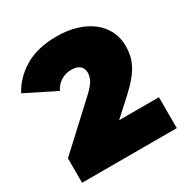

<svg xmlns="http://www.w3.org/2000/svg" viewBox="-178 -851 950 985"><g transform="rotate(-30 297.5 -358.0)"><path d="M589 0H28V-145L281 -379Q317 -413 326.5 -435Q336 -457 336 -475Q336 -501 319 -515.5Q302 -530 268 -530Q236 -530 208.5 -513.5Q181 -497 165 -465L-13 -554Q25 -626 100.5 -671Q176 -716 290 -716Q352 -716 404 -700.5Q456 -685 493.5 -656.5Q531 -628 552 -587.5Q573 -547 573 -497Q573 -471 568.5 -446Q564 -421 551 -394Q538 -367 514.5 -338Q491 -309 453 -274L353 -183H589Z"/></g></svg>

Font: Montserrat-Alt1 Black
Style: Regular
Weight: 900
Designer: Differentunic
Foundry: Differentunic
Version: Version 7.222